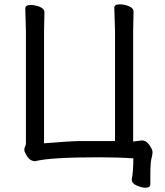

<svg xmlns="http://www.w3.org/2000/svg" viewBox="-20 -734 765 890"><path d="M654.8 136.2Q637.2 136.2 614 126.2Q590.8 116.2 590.8 99.1V97.2Q598.1 62 598.1 0Q525.9 -4.9 440.9 -4.9Q210.9 -4.9 143.1 13.2Q116.2 13.2 100.1 -19Q92.8 -30.8 92.8 -40Q92.8 -48.8 96.4 -54.4Q100.1 -60.1 100.1 -69.8V-588.9L97.2 -694.8Q97.2 -710.9 122.1 -710.9Q142.1 -710.9 164.1 -702.4Q186 -693.8 186 -676.8L184.1 -587.9V-69.8Q308.1 -80.1 353 -80.1H513.2V-591.8L509.8 -698.2Q509.8 -713.9 535.2 -713.9Q555.2 -713.9 577.1 -705.3Q599.1 -696.8 599.1 -680.2L597.2 -590.8V-78.1L638.2 -83Q662.1 -83 679.2 -50.8Q687 -39.1 687 -27.8Q687 -17.1 681.9 1.5Q676.8 20 676.8 82V120.1Q676.8 136.2 654.8 136.2Z"/></svg>

Font: LXGW WenKai Screen
Style: Regular
Weight: 400
Designer: LXGW / Fontworks Inc.
Foundry: LXGW / Fontworks Inc.
Version: Version 1.510;January 18,2025